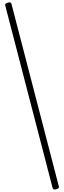

<svg xmlns="http://www.w3.org/2000/svg" viewBox="-20 -1502 534 1600"><path d="M450 75Q436 79 428.5 76Q421 73 418 63L24 -1455Q21 -1465 26.5 -1470.5Q32 -1476 45 -1480Q59 -1484 66.5 -1481Q74 -1478 76 -1468L470 50Q473 59 468 65Q463 71 450 75Z"/></svg>

Font: Playwrite BE WAL ExtraLight
Style: Regular
Weight: 250
Version: Version 1.002